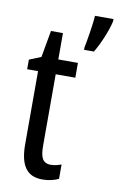

<svg xmlns="http://www.w3.org/2000/svg" viewBox="-87 -809 537 868"><g transform="rotate(10 181.0 -375.0)"><path d="M362 -750V-760H277C276 -728 260 -633 255 -611V-600H300C322 -634 353 -707 362 -750ZM197 -62C158 -62 148 -89 148 -143V-469H238V-537H148V-658H93L71 -535L17 -513V-469H67V-133C67 -37 99 10 170 10C200 10 224 4 245 -6V-72C229 -66 213 -62 197 -62Z"/></g></svg>

Font: Noto Sans Gujarati ExtraCondensed
Style: Regular
Weight: 400
Width: 2
Designer: Jelle Bosma - Monotype Design Team, Universal Thirst
Foundry: Monotype Imaging Inc.
Version: Version 2.106